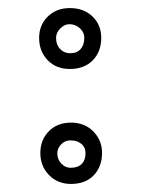

<svg xmlns="http://www.w3.org/2000/svg" viewBox="-20 -471 350 476"><path d="M77 -377Q77 -409 98.5 -430Q120 -451 153 -451Q188 -451 209.5 -430Q231 -409 231 -377Q231 -343 210 -321.5Q189 -300 153 -300Q119 -300 98 -322Q77 -344 77 -377ZM189 -377Q189 -391 178 -401Q167 -411 152 -411Q140 -411 129.5 -400.5Q119 -390 119 -377Q119 -360 129 -349.5Q139 -339 154 -339Q171 -339 180 -349.5Q189 -360 189 -377ZM80 -92Q80 -124 101 -145.5Q122 -167 156 -167Q190 -167 211.5 -145Q233 -123 233 -92Q233 -58 212.5 -36.5Q192 -15 156 -15Q123 -15 101.5 -37Q80 -59 80 -92ZM192 -91Q192 -106 181.5 -114.5Q171 -123 155 -123Q141 -123 131.5 -113Q122 -103 122 -91Q122 -76 132 -65.5Q142 -55 155 -55Q173 -55 182.5 -64.5Q192 -74 192 -91Z"/></svg>

Font: Mali
Style: Regular
Weight: 400
Version: Version 1.000; ttfautohint (v1.6)